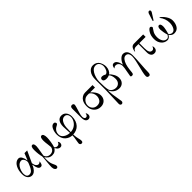

<svg xmlns="http://www.w3.org/2000/svg" viewBox="306 -2337 4209 4209"><g transform="rotate(-45 2411.0 -232.5)"><path d="M190 10Q132 10 92 -36Q52 -82 52 -172Q52 -286 97 -369Q122 -416 159 -442Q196 -468 236 -468Q283 -468 310.5 -421Q338 -374 348 -303L354 -301L416 -456H500L375 -184Q383 -124 408 -94Q433 -64 465 -64Q497 -64 522 -98Q522 -52 506 -20Q490 12 458 12Q414 12 392.5 -30.5Q371 -73 361 -150H355Q337 -105 322 -82Q262 10 190 10ZM162 -46Q187 -46 208.5 -56.5Q230 -67 245 -85Q260 -103 273.5 -125.5Q287 -148 297 -173Q307 -198 318 -222Q332 -256 332 -270Q332 -306 322 -329Q294 -392 249 -392Q185 -392 137 -326Q108 -285 94 -236.5Q80 -188 80 -157Q80 -46 162 -46Z M614 -354Q614 -464 666 -464Q710 -464 710 -376Q710 -342 683 -192Q674 -146 672 -125Q682 -85 715.5 -59.5Q749 -34 795 -34Q824 -34 847 -43Q870 -52 884 -65Q898 -78 907 -94Q916 -110 919 -122.5Q922 -135 922 -144Q922 -170 913 -230Q902 -304 902 -356Q902 -466 954 -466Q982 -466 996 -434Q1010 -402 1010 -348Q1010 -296 997 -215.5Q984 -135 967 -89Q978 -71 997 -61.5Q1016 -52 1035 -52Q1066 -52 1084 -71.5Q1102 -91 1108 -117Q1130 -90 1130 -62Q1130 -30 1113 -9Q1096 12 1065 12Q1002 12 962 -67L955 -66Q937 -36 902.5 -13Q868 10 816 10Q762 10 722 -19Q682 -48 661 -89Q656 -58 656 -30Q656 48 666.5 90Q677 132 698 173Q720 216 720 236Q720 258 709 270Q698 282 680 282Q660 282 645 265Q630 248 624 226Q618 204 618 183Q618 123 630 11Q640 -82 640 -132Q630 -164 622 -225Q614 -286 614 -354Z M1204 -240Q1204 -325 1238 -396.5Q1272 -468 1333 -468Q1354 -468 1366 -452Q1378 -438 1378 -420Q1378 -397 1336 -378Q1291 -359 1260 -316Q1232 -273 1232 -218Q1232 -153 1291.5 -110.5Q1351 -68 1436 -64Q1434 -86 1433 -112Q1426 -210 1426 -264Q1426 -360 1463.5 -414Q1501 -468 1568 -468Q1634 -468 1674 -425Q1722 -373 1722 -287Q1722 -149 1647 -68Q1579 5 1460 12Q1467 107 1482 161Q1494 204 1494 232Q1494 282 1452 282Q1432 282 1419 268.5Q1406 255 1406 232Q1406 214 1417 159Q1436 60 1436 12Q1345 8 1279 -52Q1243 -84 1223.5 -134Q1204 -184 1204 -240ZM1460 -64Q1527 -68 1578 -98Q1633 -131 1665.5 -186Q1698 -241 1698 -294Q1698 -346 1673.5 -377Q1649 -408 1604 -408Q1528 -408 1488 -312Q1470 -268 1465 -214.5Q1460 -161 1460 -64Z M1896 -468Q1946 -468 1946 -421Q1946 -406 1934 -368L1893 -231Q1874 -170 1874 -126Q1874 -93 1887 -73.5Q1900 -54 1922 -54Q1970 -54 1981 -125Q1992 -118 1999 -99Q2006 -80 2006 -66Q2006 -29 1988 -10Q1969 12 1940 12Q1893 12 1869.5 -22Q1846 -56 1846 -130V-403Q1846 -468 1896 -468Z M2526 -456V-380H2380V-374Q2420 -346 2459 -286Q2498 -226 2498 -164Q2498 -84 2449 -36Q2400 12 2320 12Q2227 12 2166.5 -52Q2106 -116 2106 -214Q2106 -309 2142 -367Q2166 -407 2206 -431.5Q2246 -456 2293 -456ZM2283 -64Q2358 -64 2392 -111.5Q2426 -159 2426 -222Q2426 -272 2402.5 -314.5Q2379 -357 2343 -380H2293Q2225 -380 2179.5 -330.5Q2134 -281 2134 -216Q2134 -150 2175.5 -107Q2217 -64 2283 -64Z M2683 -409Q2683 -221 2700 -152Q2712 -104 2755 -76Q2798 -48 2852 -48Q2906 -48 2944 -87Q2982 -126 2982 -196Q2982 -251 2967 -293.5Q2952 -336 2930 -355Q2891 -336 2841 -336Q2796 -336 2774.5 -352.5Q2753 -369 2753 -395Q2753 -420 2771 -434Q2784 -444 2811 -444Q2845 -444 2897 -415Q2942 -425 2967 -476.5Q2992 -528 2992 -577Q2992 -631 2962 -672.5Q2932 -714 2875 -714Q2838 -714 2808 -695.5Q2778 -677 2746 -628Q2719 -586 2701 -523.5Q2683 -461 2683 -409ZM2641 241Q2641 200 2646 93Q2655 -96 2655 -167V-499Q2655 -620 2708 -689Q2758 -758 2839 -758Q2890 -758 2929 -734.5Q2968 -711 2987.5 -675Q3007 -639 3016.5 -603Q3026 -567 3026 -534Q3026 -480 3004 -433.5Q2982 -387 2947 -363Q2987 -333 3019.5 -273Q3052 -213 3052 -158Q3052 -77 3008 -32.5Q2964 12 2898 12Q2821 12 2765.5 -28Q2710 -68 2688 -129L2683 -130Q2683 -11 2716 157Q2729 224 2729 241Q2729 267 2715.5 280Q2702 293 2685 293Q2668 293 2654.5 280Q2641 267 2641 241Z M3249 -12Q3249 -30 3270 -133Q3291 -236 3291 -282Q3291 -334 3263 -369Q3235 -404 3188 -404Q3153 -404 3124 -371Q3124 -414 3142 -441Q3160 -468 3194 -468Q3239 -468 3270 -422Q3301 -376 3310 -311L3318 -309Q3340 -373 3386.5 -420.5Q3433 -468 3480 -468Q3542 -468 3577 -422Q3612 -375 3612 -293Q3612 -201 3602 -58Q3588 131 3588 207Q3588 282 3546 282Q3490 282 3490 230Q3490 186 3505.5 117Q3521 48 3536 -8Q3553 -72 3570.5 -154Q3588 -236 3588 -292Q3588 -309 3584 -326.5Q3580 -344 3571 -362.5Q3562 -381 3543.5 -392.5Q3525 -404 3500 -404Q3456 -404 3422 -362.5Q3388 -321 3369.5 -261Q3351 -201 3342 -128Q3336 -78 3333.5 -47Q3331 -16 3321 -2Q3311 12 3286 12Q3249 12 3249 -12Z M4096 -456V-380H3902V-222Q3902 -142 3922.5 -103Q3943 -64 3989 -64Q4035 -64 4054 -130Q4068 -112 4068 -82Q4068 -42 4045 -15Q4022 12 3980 12Q3926 12 3900 -24.5Q3874 -61 3874 -114V-380H3792Q3760 -380 3738 -362.5Q3716 -345 3710 -318H3700Q3700 -341 3711 -374Q3722 -407 3738 -425Q3766 -456 3810 -456Z M4550 -730Q4582 -730 4582 -699Q4582 -688 4579 -679Q4576 -670 4571 -663Q4566 -656 4560 -646L4472 -508L4452 -518L4502 -676Q4507 -693 4511.5 -702.5Q4516 -712 4526 -721Q4536 -730 4550 -730ZM4388 12Q4304 12 4248 -52.5Q4192 -117 4192 -218Q4192 -324 4236 -393Q4280 -462 4315 -462Q4329 -462 4342 -447.5Q4355 -433 4355 -423Q4355 -414 4332.5 -384.5Q4310 -355 4296 -327Q4268 -272 4268 -198Q4268 -122 4301.5 -69Q4335 -16 4398 -16Q4440 -16 4471 -78Q4458 -112 4447 -175.5Q4436 -239 4436 -264Q4436 -356 4484 -356Q4532 -356 4532 -266Q4532 -237 4519 -175Q4506 -113 4493 -78Q4505 -55 4527.5 -41.5Q4550 -28 4574 -28Q4627 -28 4658.5 -87.5Q4690 -147 4690 -226Q4690 -355 4607 -458L4616 -467Q4671 -434 4721.5 -359.5Q4772 -285 4772 -214Q4772 -120 4729 -54Q4686 12 4598 12Q4526 12 4486 -56L4482 -58Q4472 -33 4445 -10.5Q4418 12 4388 12Z"/></g></svg>

Font: Old Standard TT
Style: Regular
Weight: 400
Designer: Alexey Kryukov <alexios@thessalonica.org.ru>
Version: Version 2.2